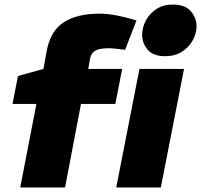

<svg xmlns="http://www.w3.org/2000/svg" viewBox="-20 -824 884 844"><path d="M69 0 140 -367H35L59 -490L171 -521L185 -598Q201 -688 260 -726Q319 -764 418 -764Q451 -764 491 -756.5Q531 -749 563 -739L580 -734L530 -605L513 -607Q497 -609 483.5 -610.5Q470 -612 459 -612Q417 -612 399 -601.5Q381 -591 376 -567L368 -521H517L487 -367H336L266 0ZM491 0 593 -521H789L687 0ZM705 -577Q652 -577 627.5 -607.5Q603 -638 605 -676Q606 -706 622 -735.5Q638 -765 668 -784.5Q698 -804 740 -804Q794 -804 819.5 -774Q845 -744 844 -705Q843 -675 826.5 -645.5Q810 -616 779.5 -596.5Q749 -577 705 -577Z"/></svg>

Font: REM ExtraBold
Style: Italic
Weight: 800
Italic angle: -11°
Designer: Octavio Pardo
Foundry: Ashler Design
Version: Version 1.005;gftools[0.9.28]